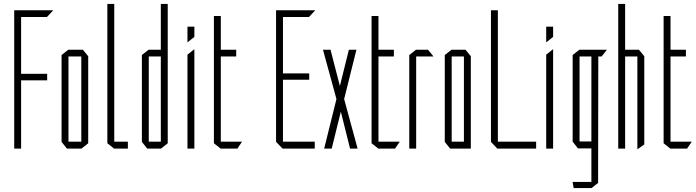

<svg xmlns="http://www.w3.org/2000/svg" viewBox="-20 -753 3525 973"><path d="M87 -667V-701H249V-700L218 -667ZM52 0V-378L87 -346V0ZM87 -346 52 -378V-379H219V-346ZM52 -379V-701H87V-379Z M327 -467V-501H400L427 -468V-467ZM319 0 292 -34V-35H392V0ZM292 -35V-474L326 -501H327V-35ZM392 0V-467H427V-27L393 0Z M558 0 524 -27V-733H559V0ZM559 0V-35H628V0Z M829 -468 795 -501V-733H830V-468ZM734 -467V-501H801L830 -468V-467ZM726 0 699 -34V-35H795V0ZM699 -35V-474L733 -501H734V-35ZM795 0V-467H830V-27L796 0Z M930 0V-476L964 -503H965V0ZM930 -539V-618H965V-566L931 -539Z M1064 -467V-672H1099V-501L1065 -467ZM1065 -467 1099 -501H1177V-467ZM1098 0 1064 -27V-467H1099V0ZM1099 0V-35H1206V-34L1183 0Z M1412 0 1379 -34V-35H1575V0ZM1379 -35V-701H1414V-35ZM1414 -349V-381H1547V-349ZM1414 -667V-701H1577V-700L1546 -667Z M1685 -251 1617 -500V-501H1655L1717 -261L1687 -251ZM1754 0 1694 -240 1723 -251H1724L1792 -1V0ZM1623 0V-1L1685 -251H1723L1661 0ZM1686 -251 1748 -501H1786V-500L1724 -251Z M1863 -467V-672H1898V-501L1864 -467ZM1864 -467 1898 -501H1976V-467ZM1897 0 1863 -27V-467H1898V0ZM1898 0V-35H2005V-34L1982 0Z M2054 0V-474L2088 -501H2089V0ZM2089 -467V-501H2149L2176 -468V-467Z M2269 -467V-501H2339L2366 -468V-467ZM2261 0 2234 -34V-35H2331V0ZM2234 -35V-474L2268 -501H2269V-35ZM2331 0V-467H2366V0Z M2500 0 2468 -34V-35H2697V0ZM2468 -35V-701H2503V-35Z M2748 0V-476L2782 -503H2783V0ZM2748 -539V-618H2783V-566L2749 -539Z M2917 -467V-501H3055V-500L3029 -467ZM2887 200 2882 170V169H2977V200ZM2909 -1 2882 -35V-36H2977V-1ZM2882 -36V-474L2916 -501H2917V-36ZM2977 200V-467H3012L3011 174L2978 200Z M3113 0V-733H3148V0ZM3210 3V-467H3245V-21L3211 3ZM3148 -467V-501H3218L3245 -468V-467Z M3343 -467V-672H3378V-501L3344 -467ZM3344 -467 3378 -501H3456V-467ZM3377 0 3343 -27V-467H3378V0ZM3378 0V-35H3485V-34L3462 0Z"/></svg>

Font: Foldit ExtraLight
Style: Regular
Weight: 250
Version: Version 1.003